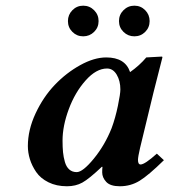

<svg xmlns="http://www.w3.org/2000/svg" viewBox="-20 -646 597 676"><path d="M373 -194.8Q386.2 -230.5 395 -272.9Q403.8 -315.4 403.8 -331.1Q403.8 -361.3 390.9 -383.1Q377.9 -404.8 356.9 -404.8Q318.8 -404.8 281.5 -362.8Q244.1 -320.8 222.2 -261.7Q200.2 -202.6 200.2 -150.9Q200.2 -127.4 201.9 -110.1Q203.6 -92.8 208.5 -75.7Q213.4 -58.6 223.9 -49.3Q234.4 -40 250 -40Q271.5 -40 310.3 -87.4Q349.1 -134.8 373 -194.8ZM339.8 -39.1Q339.8 -52.2 340.8 -58.1L338.9 -59.1Q293.5 -16.1 270 -3.2Q246.6 9.8 215.8 9.8Q178.7 9.8 150.6 -4.2Q122.6 -18.1 107.4 -40.3Q92.3 -62.5 85.2 -85.7Q78.1 -108.9 78.1 -131.8Q78.1 -188.5 105.2 -246.6Q132.3 -304.7 172.9 -347.2Q213.4 -389.6 262.5 -416.7Q311.5 -443.8 354 -443.8Q420.9 -443.8 438 -392.1Q471.2 -415.5 495.1 -443.8L549.8 -446.8Q551.8 -446.8 551.8 -443.8L520.5 -320.8L473.1 -125Q465.8 -93.3 465.8 -83Q465.8 -66.9 475.1 -66.9Q489.7 -66.9 532.2 -105L557.1 -82Q502.4 -28.3 471.2 -9.3Q439.9 9.8 401.9 9.8Q368.2 9.8 354 -5.6Q339.8 -21 339.8 -39.1ZM234.9 -533.7Q219.2 -549.3 219.2 -571.8Q219.2 -594.2 234.9 -610.1Q250.5 -626 272.9 -626Q295.4 -626 311.3 -610.1Q327.1 -594.2 327.1 -571.8Q327.1 -549.3 311.3 -533.7Q295.4 -518.1 272.9 -518.1Q250.5 -518.1 234.9 -533.7ZM414.8 -533.7Q398.9 -549.3 398.9 -571.8Q398.9 -594.2 414.8 -610.1Q430.7 -626 453.1 -626Q475.6 -626 491.2 -610.1Q506.8 -594.2 506.8 -571.8Q506.8 -549.3 491.2 -533.7Q475.6 -518.1 453.1 -518.1Q430.7 -518.1 414.8 -533.7Z"/></svg>

Font: Linux Libertine G
Style: Semibold Italic
Weight: 600
Italic angle: -11.5°
Designer: Philipp H. Poll
Foundry: Philipp H. Poll
Version: Version 5.1.1